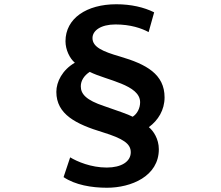

<svg xmlns="http://www.w3.org/2000/svg" viewBox="-20 -804 1040 903"><path d="M679 -653 705 -746C657 -770 596 -784 527 -784C388 -784 288 -718 288 -610C288 -570 308 -529 332 -509C273 -475 245 -419 245 -372C245 -266 338 -220 463 -182C560 -152 595 -128 595 -88C595 -44 551 -16 482 -16C408 -16 343 -44 310 -64L279 29C334 66 411 79 483 79C597 79 727 25 727 -102C727 -151 701 -189 680 -206C724 -238 754 -287 754 -346C754 -455 668 -502 545 -538C462 -562 415 -583 415 -625C415 -660 454 -689 523 -689C594 -689 646 -671 679 -653ZM360 -398C360 -425 376 -449 402 -466C481 -426 639 -406 639 -323C639 -296 626 -269 604 -255C581 -267 533 -283 470 -305C385 -333 360 -362 360 -398Z"/></svg>

Font: Noto Sans TC
Style: Bold
Weight: 700
Designer: Ryoko NISHIZUKA 西塚涼子 (kana, bopomofo & ideographs); Paul D. Hunt (Latin, Greek & Cyrillic); Sandoll Communications 산돌커뮤니
Foundry: Adobe
Version: Version 2.004;hotconv 1.0.118;makeotfexe 2.5.65603